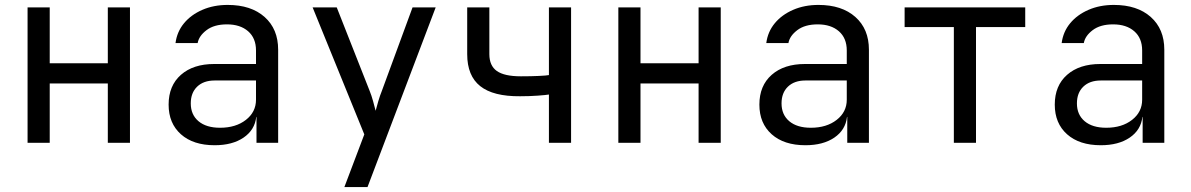

<svg xmlns="http://www.w3.org/2000/svg" viewBox="-20 -580 4840 780"><path d="M92 0V-550H182V-323H418V-550H508V0H418V-241H182V0Z M852 10Q765 10 715 -34.5Q665 -79 665 -155Q665 -232 715 -276Q765 -320 850 -320H1020V-375Q1020 -425 988 -453Q956 -481 902 -481Q850 -481 819 -457.5Q788 -434 783 -405H693Q699 -451 727.5 -485.5Q756 -520 802 -540Q848 -560 905 -560Q1000 -560 1055 -511Q1110 -462 1110 -378V0H1022V-105H1021Q1015 -52 969.5 -21Q924 10 852 10ZM874 -61Q938 -61 979 -93Q1020 -125 1020 -175V-253H852Q807 -253 781 -228Q755 -203 755 -160Q755 -114 786.5 -87.5Q818 -61 874 -61Z M1379 180 1460 -34 1250 -550H1348L1482 -210Q1489 -193 1495.5 -169.5Q1502 -146 1506 -130Q1510 -146 1517 -169.5Q1524 -193 1531 -210L1656 -550H1750L1473 180Z M2210 0V-196Q2199 -194 2165.5 -191.5Q2132 -189 2093 -189Q1984 -188 1931 -230Q1878 -272 1878 -360V-550H1968V-360Q1968 -313 1998.5 -291.5Q2029 -270 2096 -270Q2137 -270 2169 -271.5Q2201 -273 2210 -275V-550H2300V0Z M2492 0V-550H2582V-323H2818V-550H2908V0H2818V-241H2582V0Z M3252 10Q3165 10 3115 -34.5Q3065 -79 3065 -155Q3065 -232 3115 -276Q3165 -320 3250 -320H3420V-375Q3420 -425 3388 -453Q3356 -481 3302 -481Q3250 -481 3219 -457.5Q3188 -434 3183 -405H3093Q3099 -451 3127.5 -485.5Q3156 -520 3202 -540Q3248 -560 3305 -560Q3400 -560 3455 -511Q3510 -462 3510 -378V0H3422V-105H3421Q3415 -52 3369.5 -21Q3324 10 3252 10ZM3274 -61Q3338 -61 3379 -93Q3420 -125 3420 -175V-253H3252Q3207 -253 3181 -228Q3155 -203 3155 -160Q3155 -114 3186.5 -87.5Q3218 -61 3274 -61Z M3855 0V-470H3655V-550H4145V-470H3945V0Z M4452 10Q4365 10 4315 -34.5Q4265 -79 4265 -155Q4265 -232 4315 -276Q4365 -320 4450 -320H4620V-375Q4620 -425 4588 -453Q4556 -481 4502 -481Q4450 -481 4419 -457.5Q4388 -434 4383 -405H4293Q4299 -451 4327.5 -485.5Q4356 -520 4402 -540Q4448 -560 4505 -560Q4600 -560 4655 -511Q4710 -462 4710 -378V0H4622V-105H4621Q4615 -52 4569.5 -21Q4524 10 4452 10ZM4474 -61Q4538 -61 4579 -93Q4620 -125 4620 -175V-253H4452Q4407 -253 4381 -228Q4355 -203 4355 -160Q4355 -114 4386.5 -87.5Q4418 -61 4474 -61Z"/></svg>

Font: NKDuy Mono
Style: Regular
Weight: 400
Monospace: yes
Designer: NKDuy
Foundry: NKDuy
Version: Version 2.251; ttfautohint (v1.8.4.7-5d5b)